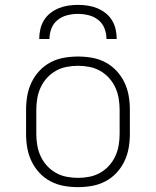

<svg xmlns="http://www.w3.org/2000/svg" viewBox="-20 -760 640 788"><path d="M300 8Q271 8 242.5 3Q214 -2 188 -15.5Q162 -29 142 -50.5Q122 -72 109.5 -98Q97 -124 92 -152.5Q87 -181 87 -210V-310Q87 -339 92 -367.5Q97 -396 109.5 -422Q122 -448 142 -469.5Q162 -491 188 -504.5Q214 -518 242.5 -523Q271 -528 300 -528Q329 -528 357.5 -523Q386 -518 412 -504.5Q438 -491 458 -469.5Q478 -448 490.5 -422Q503 -396 508 -367.5Q513 -339 513 -310V-210Q513 -181 508 -152.5Q503 -124 490.5 -98Q478 -72 458 -50.5Q438 -29 412 -15.5Q386 -2 357.5 3Q329 8 300 8ZM300 -30Q323 -30 346.5 -34.5Q370 -39 390.5 -50.5Q411 -62 427 -79.5Q443 -97 453 -118.5Q463 -140 467 -163.5Q471 -187 471 -210V-310Q471 -333 467 -356.5Q463 -380 453 -401.5Q443 -423 427 -440.5Q411 -458 390.5 -469.5Q370 -481 346.5 -485.5Q323 -490 300 -490Q277 -490 253.5 -485.5Q230 -481 209.5 -469.5Q189 -458 173 -440.5Q157 -423 147 -401.5Q137 -380 133 -356.5Q129 -333 129 -310V-210Q129 -187 133 -163.5Q137 -140 147 -118.5Q157 -97 173 -79.5Q189 -62 209.5 -50.5Q230 -39 253.5 -34.5Q277 -30 300 -30ZM141 -600Q141 -620 145.5 -640Q150 -660 160.5 -677Q171 -694 187 -706.5Q203 -719 221.5 -726.5Q240 -734 260 -737Q280 -740 300 -740Q320 -740 340 -737Q360 -734 378.5 -726.5Q397 -719 413 -706.5Q429 -694 439.5 -677Q450 -660 454.5 -640Q459 -620 459 -600H417Q417 -622 409 -643Q401 -664 383.5 -678Q366 -692 344 -697.5Q322 -703 300 -703Q278 -703 256 -697.5Q234 -692 216.5 -678Q199 -664 191 -643Q183 -622 183 -600Z"/></svg>

Font: Iosevka Extralight Extended
Style: Regular
Weight: 200
Width: 7
Monospace: yes
Designer: Belleve Invis
Foundry: Belleve Invis
Version: Version 32.5.0; ttfautohint (v1.8.4)